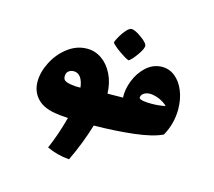

<svg xmlns="http://www.w3.org/2000/svg" viewBox="-101 -637 1058 950"><g transform="rotate(15 428.0 -162.5)"><path d="M393 -426Q395 -437 407.5 -459Q420 -481 435 -497.5Q450 -514 461 -514Q478 -514 511 -490.5Q544 -467 547 -453Q550 -439 526.5 -405Q503 -371 486 -360Q467 -367 436 -389Q405 -411 393 -426ZM786 -189Q786 -116 750 -51Q701 -27 606.5 -16Q512 -5 403 -4Q374 93 328 189Q265 184 213 159Q245 86 270 -7Q221 -10 202 -14Q140 -24 109 -58.5Q78 -93 78 -142Q78 -192 105 -244Q132 -296 177 -329.5Q222 -363 274 -363Q315 -363 349 -339.5Q383 -316 404.5 -273Q426 -230 428 -174L507 -175Q505 -217 522.5 -262Q540 -307 573 -338Q606 -369 649 -372Q690 -374 721 -349.5Q752 -325 769 -282.5Q786 -240 786 -189ZM267 -168H291Q287 -202 273.5 -220Q260 -238 239 -238Q224 -238 212.5 -229.5Q201 -221 201 -201Q201 -183 219 -176.5Q237 -170 267 -168ZM722 -189Q705 -206 680.5 -216.5Q656 -227 633 -228Q613 -228 599.5 -218.5Q586 -209 587 -194Q596 -182 651 -182Q685 -182 722 -189Z"/></g></svg>

Font: Lalezar
Style: Regular
Weight: 400
Designer: Borna Izadpanah
Foundry: Borna Izadpanah
Version: Version 1.004